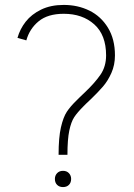

<svg xmlns="http://www.w3.org/2000/svg" viewBox="-20 -750 543 780"><path d="M292 -343 305 -356 325 -375Q366 -414 388.5 -447Q411 -480 411 -525Q411 -608 363 -651Q315 -694 239 -694Q174 -694 137 -663.5Q100 -633 87 -586L51 -596Q61 -632 84.5 -662Q108 -692 147 -711Q186 -730 239 -730Q296 -730 343 -707Q390 -684 418.5 -637.5Q447 -591 447 -525Q447 -486 432.5 -453.5Q418 -421 398 -398Q378 -375 349 -347L331 -330L320 -319Q294 -293 281.5 -274Q269 -255 261.5 -219.5Q254 -184 254 -121H218Q218 -191 227.5 -232.5Q237 -274 251.5 -296Q266 -318 292 -343ZM269 -23Q269 -8 260 1Q251 10 236 10Q221 10 212 1Q203 -8 203 -23Q203 -37 212 -46.5Q221 -56 236 -56Q251 -56 260 -46.5Q269 -37 269 -23Z"/></svg>

Font: SUIT Variable
Style: Regular
Weight: 400
Designer: Sunn Youn; Korean Glyphs from Source Han Sans (Sandoll Communications; Soo-young Jang, Joo-yeon Kang)
Foundry: Sunn
Version: Version 1.150;FEAKit 1.0